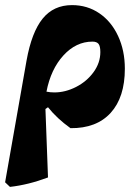

<svg xmlns="http://www.w3.org/2000/svg" viewBox="-37 -493 537 752"><path d="M452 -224Q452 -112 396.5 -51Q341 10 239 9Q186 -29 151 -73L141 -66L151 202Q74 231 2 239L-17 221L67 -256Q87 -367 130 -420Q173 -473 245 -473Q305 -473 352 -441Q399 -409 425.5 -352Q452 -295 452 -224ZM176 -131Q219 -131 261 -152.5Q303 -174 329.5 -210.5Q356 -247 356 -289Q356 -312 349 -321Q342 -330 325 -330Q261 -330 211.5 -276Q162 -222 145 -134Q160 -131 176 -131Z"/></svg>

Font: Alegreya ExtraBold
Style: Italic
Weight: 800
Italic angle: -7°
Designer: Juan Pablo del Peral
Foundry: Huerta Tipografica
Version: Version 2.007; ttfautohint (v1.6)